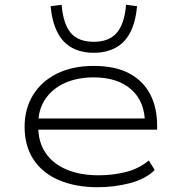

<svg xmlns="http://www.w3.org/2000/svg" viewBox="-20 -776 757 804"><path d="M388 8Q298 8 228.5 -21Q159 -50 121 -107Q83 -164 83 -245Q83 -320 118 -377.5Q153 -435 218 -467.5Q283 -500 373 -500Q462 -500 520.5 -469Q579 -438 608.5 -382Q638 -326 638 -250V-233H117V-280H615L587 -258Q587 -351 529.5 -401.5Q472 -452 372 -452Q306 -452 254 -429.5Q202 -407 171 -363Q140 -319 140 -255V-247Q140 -181 171 -135.5Q202 -90 259 -66Q316 -42 393 -42Q452 -42 506.5 -55.5Q561 -69 603 -104L628 -64Q589 -26 524 -9Q459 8 388 8ZM373 -555Q319 -555 280.5 -576.5Q242 -598 220 -641.5Q198 -685 192 -750L238 -756Q245 -675 276.5 -638Q308 -601 373 -601Q436 -601 468.5 -638Q501 -675 508 -756L554 -750Q548 -685 526 -641.5Q504 -598 465 -576.5Q426 -555 373 -555Z"/></svg>

Font: Nunito Sans 7pt Expanded ExtraLight
Style: Regular
Weight: 250
Width: 7
Designer: Vernon Adams
Foundry: Vernon Adams
Version: Version 3.101;gftools[0.9.27]